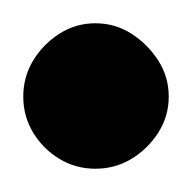

<svg xmlns="http://www.w3.org/2000/svg" viewBox="-32 -923 165 165"><path d="M-12 -840Q-12 -823 -3.5 -809Q5 -795 19 -786.5Q33 -778 50 -778Q67 -778 81 -786.5Q95 -795 104 -809Q113 -823 113 -840Q113 -857 104 -871Q95 -885 81 -894Q67 -903 50 -903Q33 -903 19 -894Q5 -885 -3.5 -871Q-12 -857 -12 -840Z"/></svg>

Font: Linefont Medium
Style: Regular
Weight: 500
Monospace: yes
Version: Version 3.002;gftools[0.9.33]